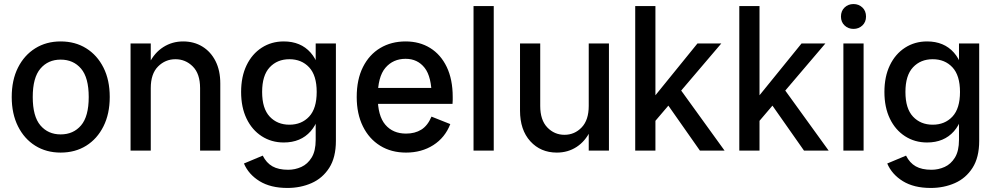

<svg xmlns="http://www.w3.org/2000/svg" viewBox="-20 -745 4930 950"><path d="M280 10Q209 10 154.5 -24Q100 -58 69 -120Q38 -182 38 -265Q38 -349 69 -410.5Q100 -472 154.5 -506Q209 -540 280 -540Q352 -540 406.5 -506Q461 -472 492 -410.5Q523 -349 523 -265Q523 -182 492 -120Q461 -58 406.5 -24Q352 10 280 10ZM280 -80Q343 -80 381 -124.5Q419 -169 419 -265Q419 -361 381 -405.5Q343 -450 280 -450Q218 -450 180 -405.5Q142 -361 142 -265Q142 -169 180 -124.5Q218 -80 280 -80Z M970 0V-309Q970 -380 934 -416Q898 -452 848 -452Q798 -452 762 -416Q726 -380 726 -309H693Q693 -380 718.5 -432Q744 -484 788 -512Q832 -540 886 -540Q940 -540 981.5 -514.5Q1023 -489 1046.5 -442.5Q1070 -396 1070 -332V0ZM626 0V-530H726V0Z M1402 185Q1319 185 1264.5 151.5Q1210 118 1187 64L1280 25Q1298 61 1328 78Q1358 95 1406 95Q1440 95 1471 81Q1502 67 1522 34.5Q1542 2 1542 -53V-147L1557 -290L1542 -432V-530H1642V-48Q1642 34 1609 85.5Q1576 137 1521.5 161Q1467 185 1402 185ZM1384 -40Q1323 -40 1275 -71Q1227 -102 1200 -158Q1173 -214 1173 -290Q1173 -366 1200 -422Q1227 -478 1275 -509Q1323 -540 1384 -540Q1468 -540 1517 -484.5Q1566 -429 1566 -334V-246Q1566 -151 1517 -95.5Q1468 -40 1384 -40ZM1412 -128Q1472 -128 1509.5 -168Q1547 -208 1547 -290Q1547 -372 1509.5 -412Q1472 -452 1412 -452Q1352 -452 1314.5 -412Q1277 -372 1277 -290Q1277 -208 1314.5 -168Q1352 -128 1412 -128Z M1989 10Q1916 10 1861 -24Q1806 -58 1775.5 -120Q1745 -182 1745 -265Q1745 -352 1776 -413.5Q1807 -475 1861.5 -507.5Q1916 -540 1987 -540Q2056 -540 2108.5 -507.5Q2161 -475 2190.5 -413.5Q2220 -352 2220 -265Q2220 -257 2220 -250Q2220 -243 2219 -231H1827V-310H2145L2116 -265Q2116 -365 2081 -409.5Q2046 -454 1987 -454Q1925 -454 1887 -409.5Q1849 -365 1849 -265Q1849 -172 1886.5 -128Q1924 -84 1989 -84Q2033 -84 2064.5 -103.5Q2096 -123 2115 -168L2208 -131Q2182 -64 2124 -27Q2066 10 1989 10Z M2323 0V-715H2423V0Z M2735 10Q2655 10 2604 -46Q2553 -102 2553 -198V-530H2653V-221Q2653 -151 2688 -114.5Q2723 -78 2773 -78Q2823 -78 2858 -114.5Q2893 -151 2893 -221H2926Q2926 -150 2901 -98Q2876 -46 2833 -18Q2790 10 2735 10ZM2893 0V-530H2993V0Z M3216 -139V-265L3431 -530H3549ZM3123 0V-715H3223V0ZM3443 0 3276 -238 3341 -310 3565 0Z M3731 -139V-265L3946 -530H4064ZM3638 0V-715H3738V0ZM3958 0 3791 -238 3856 -310 4080 0Z M4153 0V-530H4253V0ZM4203 -602Q4177 -602 4159 -619Q4141 -636 4141 -663Q4141 -691 4159 -708Q4177 -725 4203 -725Q4229 -725 4247 -708Q4265 -691 4265 -663Q4265 -636 4247 -619Q4229 -602 4203 -602Z M4585 185Q4502 185 4447.5 151.5Q4393 118 4370 64L4463 25Q4481 61 4511 78Q4541 95 4589 95Q4623 95 4654 81Q4685 67 4705 34.5Q4725 2 4725 -53V-147L4740 -290L4725 -432V-530H4825V-48Q4825 34 4792 85.5Q4759 137 4704.5 161Q4650 185 4585 185ZM4567 -40Q4506 -40 4458 -71Q4410 -102 4383 -158Q4356 -214 4356 -290Q4356 -366 4383 -422Q4410 -478 4458 -509Q4506 -540 4567 -540Q4651 -540 4700 -484.5Q4749 -429 4749 -334V-246Q4749 -151 4700 -95.5Q4651 -40 4567 -40ZM4595 -128Q4655 -128 4692.5 -168Q4730 -208 4730 -290Q4730 -372 4692.5 -412Q4655 -452 4595 -452Q4535 -452 4497.5 -412Q4460 -372 4460 -290Q4460 -208 4497.5 -168Q4535 -128 4595 -128Z"/></svg>

Font: Radio Canada Big
Style: Regular
Weight: 400
Designer: Étienne Aubert Bonn
Foundry: Coppers and Brasses
Version: Version 1.001